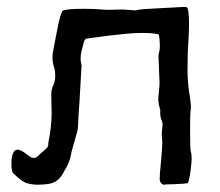

<svg xmlns="http://www.w3.org/2000/svg" viewBox="-20 -520 623 543"><path d="M442.4 2.4Q432.6 -1 431.6 -12.2Q431.6 -27.8 434.6 -54.7Q439 -103 439 -114.7Q439 -122.6 438.2 -127.9Q437.5 -133.3 437.5 -138.7Q437.5 -146.5 438.5 -153.8Q439.5 -161.1 439.9 -168.5Q439.5 -173.3 437.5 -178.7Q433.1 -187.5 433.1 -200.2V-206.1L433.6 -208L433.1 -210Q427.7 -225.6 427.7 -240.2Q427.7 -245.6 428.2 -250.5L428.7 -253.4Q429.2 -261.2 430.2 -269.5Q431.2 -277.8 431.2 -286.6L428.2 -360.8Q428.2 -367.2 430.2 -373.3Q432.1 -379.4 432.1 -390.1Q432.1 -408.2 429.2 -422.4L423.3 -423.8Q411.6 -426.8 382.3 -426.8Q358.4 -426.8 341.8 -424.8L335 -424.3Q292 -420.4 222.7 -410.6Q222.2 -409.2 220.2 -407Q218.3 -404.8 216.8 -400.4L213.9 -388.2Q208 -369.1 208 -353.5Q208 -345.2 210 -337.9Q210.9 -335.4 210.9 -332.5Q210.9 -330.6 210.4 -328.9Q210 -327.1 209 -306.2Q207 -267.6 204.6 -229.5Q202.1 -198.7 200.2 -156.2Q200.2 -153.8 197 -142.8Q193.8 -131.8 190.4 -119.4Q187 -106.9 184.3 -97.9Q181.6 -88.9 181.6 -86.4Q177.2 -60.1 163.1 -38.6L158.2 -29.8Q143.1 -1 109.9 1Q98.1 2.4 86.9 2.4Q71.3 2.4 55.7 -2Q43 -6.3 28.3 -20Q23.9 -23.9 18.1 -29.3Q12.2 -34.7 12.2 -57.6Q12.2 -82.5 20.5 -92.3Q23.9 -96.7 29.8 -96.7Q39.1 -96.7 55.7 -83.5Q68.8 -73.2 75.7 -73.2Q82 -73.2 88.9 -80.1Q97.2 -88.4 103.5 -93.3Q109.9 -98.1 113.3 -102.5Q116.7 -106.9 116.7 -114.3V-116.2Q126 -162.1 126 -200.7L125.5 -225.6Q125 -234.9 125 -252.4Q125 -267.6 130.6 -278.6Q136.2 -289.6 136.2 -306.6Q136.2 -319.3 132.3 -331.8Q128.4 -344.2 128.4 -357.4L128.9 -368.2Q129.9 -371.1 131.3 -381.8L139.6 -424.3Q150.9 -486.3 158.7 -490.7Q173.3 -495.1 217.3 -495.1Q249 -495.1 266.1 -493.2Q277.8 -492.2 289.6 -492.2L306.6 -492.7Q313 -493.2 319.8 -493.2Q333 -493.2 346.7 -491.7Q356.4 -490.7 361.8 -490.7Q365.2 -490.7 374 -492.7Q380.4 -494.1 410.4 -495.6Q440.4 -497.1 491.7 -500L499.5 -500.5L507.3 -500Q514.6 -497.6 514.6 -451.7Q514.6 -428.7 511.7 -383.3L511.2 -375Q511.2 -362.3 510.7 -349.4Q510.3 -336.4 510.3 -322.3Q510.3 -291 515.1 -258.3Q518.6 -237.8 520 -219.7Q520 -211.9 519 -206.5Q517.6 -196.3 517.6 -147.9Q517.6 -96.2 519.8 -90.6Q522 -85 522 -71.3Q521.5 -57.6 519.5 -42Q514.6 -3.4 510.3 -2Q505.9 -0.5 471.7 1Q448.2 1 442.4 2.4Z"/></svg>

Font: Kurland
Style: Regular
Weight: 400
Designer: GGBot
Version: 0.22